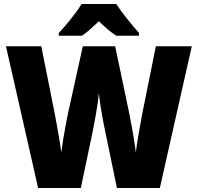

<svg xmlns="http://www.w3.org/2000/svg" viewBox="-20 -947 995 967"><path d="M566 -927H391C366 -885 310 -816 276 -781V-767H393C421 -786 445 -809 478 -840C510 -809 536 -786 566 -767H680V-781C644 -822 594 -882 566 -927ZM946 -714H765L696 -372C687 -325 670 -230 664 -179C656 -252 632 -374 620 -428L560 -714H397L334 -428C321 -375 298 -256 289 -179C282 -233 264 -333 256 -373L188 -714H10L172 0H387L449 -295C456 -331 474 -426 478 -477C483 -422 500 -332 508 -295L569 0H785Z"/></svg>

Font: Noto Sans Devanagari SemiCondensed Black
Style: Regular
Weight: 900
Width: 4
Designer: Jelle Bosma - Monotype Design Team
Foundry: Monotype Imaging Inc.
Version: Version 2.004